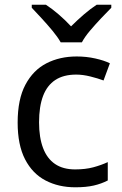

<svg xmlns="http://www.w3.org/2000/svg" viewBox="-20 -786 520 816"><path d="M300 10Q229 10 173.5 -19Q118 -48 86.5 -109Q55 -170 55 -265Q55 -364 88 -426Q121 -488 177.5 -517Q234 -546 306 -546Q347 -546 385 -537.5Q423 -529 447 -517L420 -444Q396 -453 364 -461Q332 -469 304 -469Q250 -469 215 -446Q180 -423 163 -378Q146 -333 146 -266Q146 -202 163 -157Q180 -112 214 -89Q248 -66 299 -66Q343 -66 376.5 -75Q410 -84 438 -97V-19Q411 -5 378.5 2.5Q346 10 300 10ZM238 -606Q225 -629 203 -655.5Q181 -682 157 -708Q133 -734 115 -753V-766H175Q201 -749 229 -725Q257 -701 282 -674Q309 -701 337 -725Q365 -749 391 -766H453V-753Q434 -734 409.5 -708Q385 -682 362.5 -655.5Q340 -629 328 -606Z"/></svg>

Font: Noto Sans Sinhala
Style: Regular
Weight: 400
Designer: Jelle Bosma - Monotype Design Team
Foundry: Monotype Imaging Inc.
Version: Version 2.006